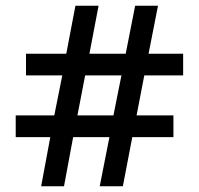

<svg xmlns="http://www.w3.org/2000/svg" viewBox="-20 -652 697 672"><path d="M156 -172 124 0H204L236 -172H363L329 0H410L443 -172H587V-248H458L485 -388H621V-464H500L533 -632H453L420 -464H293L325 -632H244L212 -464H71V-388H198L170 -248H35V-172ZM377 -248H251L278 -388H405Z"/></svg>

Font: Noto Sans Devanagari UI Medium
Style: Regular
Weight: 500
Designer: Jelle Bosma - Monotype Design Team
Foundry: Monotype Imaging Inc.
Version: Version 2.004